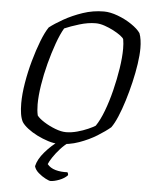

<svg xmlns="http://www.w3.org/2000/svg" viewBox="-60 -769 792 1018"><g transform="rotate(5 335.5 -260.0)"><path d="M272 0Q247 0 217 -9.5Q187 -19 158 -33.5Q129 -48 106.5 -65.5Q84 -83 74 -99Q65 -116 61 -141Q57 -166 57 -197Q57 -246 67 -306Q77 -366 93.5 -425Q110 -484 129 -533Q148 -582 167 -610Q195 -632 240 -657.5Q285 -683 339.5 -701.5Q394 -720 452 -720Q485 -720 525.5 -705Q566 -690 600 -667Q634 -644 649 -622Q655 -607 658 -586Q661 -565 661 -543Q661 -506 654 -458.5Q647 -411 635 -360Q623 -309 608 -260.5Q593 -212 576.5 -173Q560 -134 544 -112Q517 -89 475 -63Q433 -37 381 -18.5Q329 0 272 0ZM306 -65Q335 -65 366 -73.5Q397 -82 423 -93.5Q449 -105 461 -113Q483 -145 502.5 -196.5Q522 -248 537 -308.5Q552 -369 561 -427.5Q570 -486 570 -532Q570 -545 569 -558Q568 -571 566 -582Q564 -589 548 -601Q532 -613 509 -625Q486 -637 461 -645.5Q436 -654 414 -654Q373 -654 327 -640Q281 -626 249 -612Q230 -580 211.5 -528.5Q193 -477 177.5 -418Q162 -359 153 -301.5Q144 -244 144 -199Q144 -183 145.5 -168Q147 -153 150 -140Q161 -125 188.5 -107.5Q216 -90 248.5 -77.5Q281 -65 306 -65ZM247 200Q240 200 220.5 190Q201 180 182.5 164Q164 148 159 129Q167 92 201 52.5Q235 13 274 -14H330Q304 4 282.5 28Q261 52 246 74.5Q231 97 225 112Q241 132 269.5 140Q298 148 333 146Q335 149 336.5 153Q338 157 337 162Q321 179 293.5 189.5Q266 200 247 200Z"/></g></svg>

Font: Texturina 72pt 72pt Regular
Style: Italic
Weight: 400
Italic angle: -11°
Designer: Guillermo Torres Carreño
Foundry: Omnibus-Type
Version: Version 1.002; ttfautohint (v1.8.3)